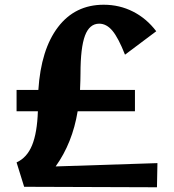

<svg xmlns="http://www.w3.org/2000/svg" viewBox="-20 -790 735 811"><path d="M645 -101 643 1 82 -1 50 -104Q94 -124 115.5 -176.5Q137 -229 140 -320H50V-410H142Q153 -581 225 -675.5Q297 -770 418 -770Q485 -770 542 -741Q599 -712 640 -658L508 -559Q480 -630 455 -660Q430 -690 399 -690Q358 -690 339 -639.5Q320 -589 320 -479Q320 -454 318 -410H550V-320H308Q286 -186 215 -87Z"/></svg>

Font: Otomanopee
Style: Regular
Weight: 400
Designer: Das Ende der Wildnis
Foundry: Gutenberg Labo
Version: Version 3.000